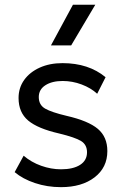

<svg xmlns="http://www.w3.org/2000/svg" viewBox="-20 -777 525 812"><path d="M238 14.5Q179.5 14.5 128 -2.8Q76.5 -20 42 -49L80 -118.5Q112 -91 154 -76Q196 -61 238 -61Q289.5 -61 318.8 -79.8Q348 -98.5 348 -133Q348 -165 323 -180.5Q298 -196 230 -212.5Q140 -233 99.2 -267.2Q58.5 -301.5 58.5 -362.5Q58.5 -405.5 82.2 -438.8Q106 -472 148 -491Q190 -510 244.5 -510Q354.5 -510 426.5 -450.5L391 -380.5Q364.5 -405 325.2 -419.8Q286 -434.5 245 -434.5Q200 -434.5 172 -416.5Q144 -398.5 144 -366.5Q144 -333 171.2 -317.5Q198.5 -302 262 -287Q353.5 -266 393.8 -232Q434 -198 434 -138Q434 -68.5 380 -27Q326 14.5 238 14.5ZM195.5 -585 288.5 -757H383L281 -585Z"/></svg>

Font: Geologica Light
Style: Regular
Weight: 300
Designer: Sindre Bremnes, Frode Helland
Foundry: Monokrom Skriftforlag AS
Version: Version 1.010; ttfautohint (v1.8.4.7-5d5b);gftools[0.9.28]